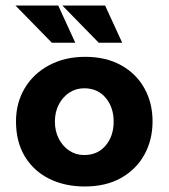

<svg xmlns="http://www.w3.org/2000/svg" viewBox="-20 -664 611 696"><path d="M38 -224Q38 -291 69.5 -344Q101 -397 158 -427.5Q215 -458 289 -458Q364 -458 419 -427.5Q474 -397 503.5 -344Q533 -291 533 -224Q533 -157 503.5 -103.5Q474 -50 419 -19Q364 12 287 12Q215 12 158.5 -16Q102 -44 70 -97Q38 -150 38 -224ZM179 -223Q179 -189 193 -161.5Q207 -134 231 -118Q255 -102 285 -102Q334 -102 363 -136.5Q392 -171 392 -223Q392 -275 363 -309.5Q334 -344 285 -344Q255 -344 231 -328Q207 -312 193 -285Q179 -258 179 -223ZM36 -644H191L253 -509H168ZM206 -644H361L423 -509H338Z"/></svg>

Font: Reem Kufi Fun
Style: Regular
Weight: 400
Designer: Khaled Hosny
Version: Version 1.005